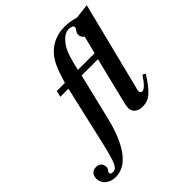

<svg xmlns="http://www.w3.org/2000/svg" viewBox="-427 -862 1224 1224"><g transform="rotate(-45 185.0 -249.5)"><path d="M372 -449H221C242 -537 255 -580 277 -613C303 -652 332 -675 366 -675C384 -675 402 -666 402 -656C402 -641 381 -629 381 -607C381 -591 387 -579 402 -568ZM553 -701 454 -689C403 -704 376 -704 353 -704C298 -704 246 -685 210 -654C156 -607 138 -558 104 -449H31L21 -407H94L5 -19C-31 139 -46 170 -81 170C-94 170 -103 164 -103 157C-103 142 -87 140 -87 117C-87 89 -106 70 -134 70C-167 70 -186 91 -186 124C-186 170 -149 205 -89 205C14 205 91 97 137 -93L213 -407H360L281 -86C278 -73 276 -60 276 -49C276 -15 305 9 348 9C407 9 443 -21 511 -126L491 -137C456 -84 433 -62 415 -62C406 -62 398 -70 398 -79C398 -83 398 -84 402 -99Z"/></g></svg>

Font: XITS
Style: Bold Italic
Weight: 700
Italic angle: -16.33°
Designer: MicroPress Inc., with final additions and corrections provided by Coen Hoffman, Elsevier (retired)
Version: Version 1.302